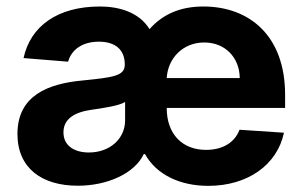

<svg xmlns="http://www.w3.org/2000/svg" viewBox="-20 -573 954 603"><path d="M634.2 10.7C757.8 10.7 850.5 -55 871.8 -156.2L732.2 -165.5C716.6 -123.9 677.6 -102.3 627.1 -102.3C551.8 -102.3 503.6 -152.7 503.6 -233.7V-234H875.4V-275.6C875.4 -460.9 763.1 -552.6 618.6 -552.6C548.7 -552.6 492.2 -529.8 449.6 -481.5C416.9 -534.8 353.7 -552.6 294 -552.6C159.8 -552.6 75.3 -490.1 54 -390.6L193.9 -379.3C203.8 -415.5 236.9 -442.1 290.8 -442.1C342.3 -442.1 371.8 -416.5 371.8 -371.4V-369.3C371.8 -334.5 334.9 -329.9 239.7 -320.3C132.1 -310.4 34.8 -273.8 34.8 -152.3C34.8 -44.7 111.5 10.3 224.4 10.3C317.1 10.3 402.7 -28.1 431.5 -89.1H435.4C470.9 -24.9 544.7 10.7 634.2 10.7ZM259.2 -94.1C212.7 -94.1 179.3 -115.8 179.3 -157.3C179.3 -199.9 214.5 -220.9 267.8 -228.3C300.8 -233 354.8 -240.8 372.9 -252.8V-195C372.9 -137.8 325.6 -94.1 259.2 -94.1ZM503.6 -327.8C507.1 -389.6 554 -439.6 621.4 -439.6C686.8 -439.6 732.2 -392.8 733 -327.8Z"/></svg>

Font: Karasuma Gothic
Style: Bold
Weight: 700
Designer: Rasmus Andersson / Ryoko Nishizuka
Foundry: Genbu
Version: Version 1.00